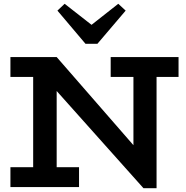

<svg xmlns="http://www.w3.org/2000/svg" viewBox="-20 -987 980 1013"><path d="M737 6 119 -686H279L684 -221V-669H806V6ZM35 0V-105H397V0ZM155 -15V-686H279V-15ZM35 -581V-686H279L277 -581ZM564 -581V-686H922V-581ZM604 -967 643 -931 494 -756H431L283 -931L321 -967L463 -856Z"/></svg>

Font: BioRhyme
Style: Bold
Weight: 700
Designer: Aoife Mooney
Foundry: Aoife Mooney Type
Version: Version 1.600;gftools[0.9.33]